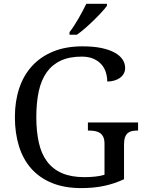

<svg xmlns="http://www.w3.org/2000/svg" viewBox="-20 -964 754 994"><path d="M400.9 9.8Q314 9.8 249.3 -16.6Q184.6 -43 141.8 -91.3Q99.1 -139.6 78.1 -207.5Q57.1 -275.4 57.1 -357.9Q57.1 -439 79.3 -506.3Q101.6 -573.7 145.8 -622.1Q189.9 -670.4 255.4 -697.3Q320.8 -724.1 407.2 -724.1Q462.9 -724.1 504.2 -715.6Q545.4 -707 573 -691.9Q600.6 -676.8 614.3 -656.2Q627.9 -635.7 627.9 -611.8Q627.9 -595.7 620.6 -582.8Q613.3 -569.8 600.8 -560.8Q588.4 -551.8 571.5 -546.9Q554.7 -542 535.2 -542Q535.2 -565.4 528.3 -588.4Q521.5 -611.3 505.9 -629.6Q490.2 -647.9 464.8 -659.4Q439.5 -670.9 402.8 -670.9Q339.4 -670.9 294.7 -650.1Q250 -629.4 221.7 -589.6Q193.4 -549.8 180.7 -491.5Q168 -433.1 168 -357.9Q168 -283.2 181.2 -225.1Q194.3 -167 224.1 -127.4Q253.9 -87.9 301.3 -67.4Q348.6 -46.9 417 -46.9Q445.8 -46.9 472.9 -49.8Q500 -52.7 521 -59.1V-220.2Q521 -242.2 514.4 -255.6Q507.8 -269 496.6 -276.1Q485.4 -283.2 470.5 -285.6Q455.6 -288.1 439 -288.1H435.1V-330.1H694.8V-288.1H690.9Q676.8 -288.1 664.1 -285.6Q651.4 -283.2 642.1 -275.6Q632.8 -268.1 627.4 -253.7Q622.1 -239.3 622.1 -215.8V-36.1Q571.8 -12.7 518.6 -1.5Q465.3 9.8 400.9 9.8ZM339.8 -797.4Q351.1 -811.5 363 -830.1Q375 -848.6 386.5 -868.4Q397.9 -888.2 408.4 -908Q418.9 -927.7 426.8 -944.3H533.7V-934.1Q524.4 -920.9 506.3 -901.1Q488.3 -881.3 466.3 -859.9Q444.3 -838.4 421.1 -818.1Q397.9 -797.9 377.9 -784.2H339.8Z"/></svg>

Font: Droid Serif
Style: Regular
Weight: 400
Designer: Monotype Design team
Foundry: Monotype Imaging Inc.
Version: Version 1.03